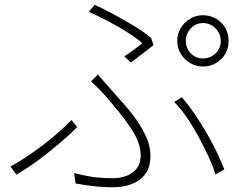

<svg xmlns="http://www.w3.org/2000/svg" viewBox="-20 -765 1040 808"><path d="M762 -593Q762 -562 783 -540.5Q804 -519 834 -519Q865 -519 887 -540.5Q909 -562 909 -593Q909 -623 887 -645.5Q865 -668 834 -668Q804 -668 783 -645.5Q762 -623 762 -593ZM726 -593Q726 -623 741 -647.5Q756 -672 780.5 -686.5Q805 -701 834 -701Q864 -701 889 -686.5Q914 -672 928 -647.5Q942 -623 942 -593Q942 -562 928 -538Q914 -514 889 -499.5Q864 -485 834 -485Q805 -485 780.5 -499.5Q756 -514 741 -538Q726 -562 726 -593ZM503 -528Q525 -542 546 -557.5Q567 -573 579 -583Q557 -603 518.5 -627.5Q480 -652 436.5 -675Q393 -698 354 -715L378 -745Q414 -729 459 -704.5Q504 -680 547 -654Q590 -628 616 -605L626 -575Q618 -568 606.5 -559.5Q595 -551 582 -541Q569 -531 556 -521Q543 -511 530 -502ZM292 -37Q328 -27 366 -21Q404 -15 460 -15Q481 -15 507 -23Q533 -31 552.5 -52.5Q572 -74 572 -113Q572 -141 560 -171Q548 -201 527 -231.5Q506 -262 481.5 -292.5Q457 -323 433 -351Q419 -368 400 -387Q381 -406 363 -423L392 -451Q407 -434 424.5 -414Q442 -394 458 -376Q500 -331 535 -286.5Q570 -242 591.5 -197.5Q613 -153 613 -109Q613 -66 596.5 -40Q580 -14 555.5 -0.5Q531 13 505.5 18Q480 23 462 23Q410 23 369.5 18Q329 13 298 7ZM887 -31Q876 -66 857 -107Q838 -148 815 -190.5Q792 -233 766 -271Q740 -309 713 -336L745 -356Q772 -325 799 -285.5Q826 -246 850 -204.5Q874 -163 893 -123.5Q912 -84 924 -52ZM305 -230Q275 -200 232.5 -163.5Q190 -127 142 -91.5Q94 -56 49 -30L24 -64Q54 -80 90 -104Q126 -128 162 -155.5Q198 -183 229 -210.5Q260 -238 281 -260Z"/></svg>

Font: Noto Sans SC ExtraLight
Style: Regular
Weight: 250
Designer: Ryoko NISHIZUKA 西塚涼子 (kana, bopomofo & ideographs); Paul D. Hunt (Latin, Greek & Cyrillic); Sandoll Communications 산돌커뮤니
Foundry: Adobe
Version: Version 2.004-H2;hotconv 1.0.118;makeotfexe 2.5.65603